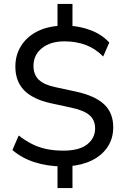

<svg xmlns="http://www.w3.org/2000/svg" viewBox="-20 -840 640 975"><path d="M272 115V-13L291 5Q219 4 155 -16.5Q91 -37 43 -78L75 -152Q107 -127 141 -109.5Q175 -92 214.5 -83.5Q254 -75 301 -75Q383 -75 423 -107Q463 -139 463 -188Q463 -230 434.5 -255Q406 -280 339 -294L237 -316Q147 -336 102.5 -381.5Q58 -427 58 -502Q58 -560 86.5 -606Q115 -652 166.5 -679Q218 -706 286 -709L272 -695V-820H348V-695L332 -709Q387 -707 442 -686Q497 -665 535 -624L504 -553Q465 -593 416 -611.5Q367 -630 307 -630Q236 -630 193 -595.5Q150 -561 150 -505Q150 -461 177 -435Q204 -409 263 -397L365 -375Q462 -354 508.5 -310.5Q555 -267 555 -194Q555 -137 526.5 -94Q498 -51 447.5 -26Q397 -1 331 4L348 -14V115Z"/></svg>

Font: Nunito Sans 12pt ExtraLight 12pt Medium
Style: Regular
Weight: 500
Version: Version 3.101;gftools[0.9.27]